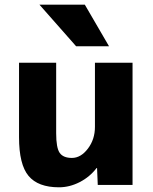

<svg xmlns="http://www.w3.org/2000/svg" viewBox="-20 -787 650 817"><path d="M304 -590 148 -767H341L444 -590ZM219 -520V-220Q219 -158 234 -136.5Q249 -115 286 -115Q324 -115 354 -154.5Q384 -194 384 -247V-520H544V0H396L393 -72H391Q362 -34 319 -12Q276 10 231 10Q142 10 101.5 -38.5Q61 -87 61 -203V-520Z"/></svg>

Font: Mplus 1p ExtraBold
Style: Regular
Weight: 800
Version: Version 1.061